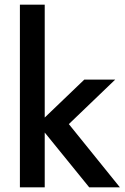

<svg xmlns="http://www.w3.org/2000/svg" viewBox="-20 -800 535 820"><path d="M340 -460H472L274 -270L492 0H361L171 -234V0H65V-780H171V-298Z"/></svg>

Font: Renner* Medium
Style: Medium
Weight: 500
Version: Version 003.000 ; ttfautohint (v0.97) -l 8 -r 50 -G 200 -x 1